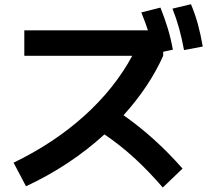

<svg xmlns="http://www.w3.org/2000/svg" viewBox="-20 -838 978 891"><path d="M593.8 -579.1H92.8V-697.3H666.5Q654.8 -733.9 635.7 -780.3L724.6 -802.7Q744.1 -753.9 758.3 -707.3Q772.5 -660.6 782.2 -607.4L737.3 -597.7V-579.1Q672.9 -435.5 553.2 -303.2Q699.7 -200.7 827.1 -55.7L735.4 32.2Q668.9 -44.9 603.8 -104.5Q538.6 -164.1 464.8 -214.4Q385.7 -142.1 293.7 -81.3Q201.7 -20.5 100.6 26.4L43 -83Q231.4 -174.3 371.8 -301Q512.2 -427.7 593.8 -579.1ZM780.3 -797.9 866.2 -818.4Q885.3 -772.9 898.2 -726.1Q911.1 -679.2 920.9 -622.1L834 -605.5Q823.7 -661.6 811 -707Q798.3 -752.4 780.3 -797.9Z"/></svg>

Font: Pretendard
Style: Bold
Weight: 700
Designer: Base glyphs from Inter by Rasmus Andersson; Hangeul glyphs from Noto Sans CJK(Source Han Sans) by Jang Soo-young and Kan
Foundry: Kil Hyung-jin
Version: Version 1.309